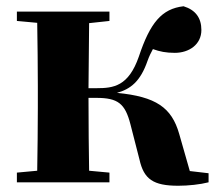

<svg xmlns="http://www.w3.org/2000/svg" viewBox="-20 -583 696 614"><path d="M426 -73C440 -10 470 11 550 11C582 11 620 7 647 0V-29L587 -36L553 -155C529 -239 479 -274 354 -286C397 -298 429 -322 452 -389C457 -403 463 -415 469 -426C491 -418 511 -414 539 -414C585 -414 624 -441 624 -487C624 -525 606 -551 567 -563C497 -555 460 -510 424 -402C391 -307 343 -301 289 -301H263L265 -509L330 -516V-546H34V-516L99 -510C100 -451 101 -364 101 -308V-238C101 -182 100 -95 99 -37L34 -31V0H330V-31L265 -37C264 -95 263 -185 263 -270H288C357 -270 380 -252 397 -186Z"/></svg>

Font: GenKiMin2 TW H
Style: Regular
Weight: 900
Version: Version 2.100;PS 2.1;hotconv 16.6.51;makeotf.lib2.5.65220 DE